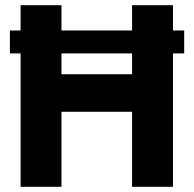

<svg xmlns="http://www.w3.org/2000/svg" viewBox="-20 -717 743 737"><path d="M59 -512H18V-600H59V-697H216V-600H487V-697H644V-600H687V-512H644V0H487V-288H216V0H59ZM487 -432V-512H216V-432Z"/></svg>

Font: Hanken Grotesk Black
Style: Regular
Weight: 900
Designer: Alfredo Marco Pradil
Foundry: Hanken Design Co.
Version: Version 3.014